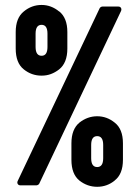

<svg xmlns="http://www.w3.org/2000/svg" viewBox="-20 -737 559 764"><path d="M342.8 -107.4Q342.8 -72.3 366.7 -72.3Q390.6 -72.3 390.6 -107.4V-160.2Q390.6 -195.3 366.7 -195.3Q342.8 -195.3 342.8 -160.2ZM264.2 -166.5Q264.2 -222.7 295.9 -249Q328.1 -274.4 366.7 -274.4Q405.3 -274.4 436.5 -249Q469.2 -223.6 469.2 -166.5V-101.1Q469.2 -43.9 436 -18.6H436.5Q405.8 6.3 366.7 6.3Q327.6 6.3 295.9 -18.6Q264.2 -44.4 264.2 -101.1ZM42.5 -609.4Q42.5 -665.5 74.7 -691.4Q106 -717.3 145.5 -717.3Q183.6 -717.3 215.3 -691.4V-691.9Q248 -666 248 -609.4V-543.9Q248 -486.8 215.3 -460.9Q199.7 -448.7 182.6 -442.4Q165.5 -436 145.5 -436Q105.5 -436 74.7 -460.9Q42.5 -486.3 42.5 -543.9ZM121.6 -550.3Q121.6 -515.1 145.5 -515.1Q168.9 -515.1 168.9 -550.3V-603Q168.9 -638.2 145.5 -638.2Q121.6 -638.2 121.6 -603ZM61 0.5Q54.2 0.5 50.8 -4.6Q47.4 -9.8 50.3 -16.6L376.5 -704.1Q377.4 -706.5 380.9 -708.7Q384.3 -710.9 387.2 -710.9H450.7Q458 -710.9 461.2 -705.8Q464.4 -700.7 461.9 -693.8L136.2 -6.3Q135.3 -3.9 131.6 -1.7Q127.9 0.5 125 0.5Z"/></svg>

Font: Alte DIN 1451 Mittelschrift
Style: Bold
Weight: 700
Designer: Peter Wiegel
Foundry: Peter Wiegel
Version: Version 1.003